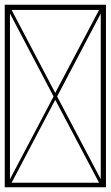

<svg xmlns="http://www.w3.org/2000/svg" viewBox="-20 -790 467 810"><path d="M0 -770H427V0H0ZM29 -748 213 -398 398 -748ZM398 -19 213 -369 29 -19ZM221 -383 405 -34V-733ZM22 -733V-34L206 -383Z"/></svg>

Font: Pomorsky Unicode
Style: Medium
Weight: 500
Version: 1.1